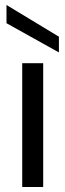

<svg xmlns="http://www.w3.org/2000/svg" viewBox="-20 -749 262 769"><path d="M69 0V-496H153V0ZM216 -539 6 -656V-729L216 -602Z"/></svg>

Font: DM Sans 24pt
Style: Regular
Weight: 400
Designer: Colophon Foundry, Jonny Pinhorn
Foundry: Colophon Foundry
Version: Version 4.004;gftools[0.9.30]